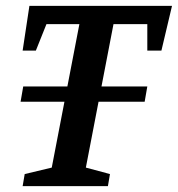

<svg xmlns="http://www.w3.org/2000/svg" viewBox="-20 -633 605 653"><path d="M50 -287 59 -339H481L472 -287ZM57 0 64 -41 156 -63 250 -551H138L102 -461H57L80 -613H565L529 -461H481V-551H366L272 -63L354 -41L347 0Z"/></svg>

Font: Manuale SemiBold
Style: Italic
Weight: 600
Italic angle: -11°
Designer: Eduardo Tunni / Pablo Cosgaya
Foundry: Eduardo Tunni / Pablo Cosgaya
Version: Version 1.002